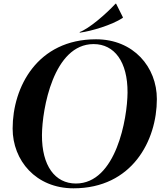

<svg xmlns="http://www.w3.org/2000/svg" viewBox="-20 -1007 878 1041"><path d="M378.5 14C696.5 14 830.5 -245 830.5 -470C830.5 -643 704.5 -794 500.5 -794C182.5 -794 48.5 -535 48.5 -310C48.5 -137 174.5 14 378.5 14ZM391.5 -12C278.5 -12 206.5 -108 207.5 -275C208.5 -415 269.5 -768 487.5 -768C600.5 -768 672.5 -672 671.5 -505C670.5 -365 609.5 -12 391.5 -12ZM606.5 -987C553.5 -930 463.5 -852 411.5 -833L413.5 -830C474.5 -838 586.5 -871 645.5 -910L646.5 -913L609.5 -987Z"/></svg>

Font: Beautique Display Medium
Style: Bold
Weight: 900
Italic angle: -12°
Designer: Nhat-Quang Ngo
Version: Version 1.100;Glyphs 3.2.3 (3260)